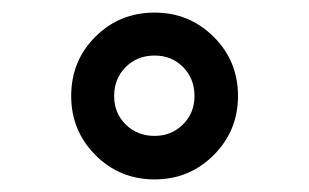

<svg xmlns="http://www.w3.org/2000/svg" viewBox="-20 -780 495 308"><path d="M228 -492.2Q171.9 -492.2 133.1 -531.2Q94.2 -570.3 94.2 -626Q94.2 -682.6 133.1 -721.2Q171.9 -759.8 228 -759.8Q283.7 -759.8 322.8 -720.9Q361.8 -682.1 361.8 -626Q361.8 -570.3 322.8 -531.2Q283.7 -492.2 228 -492.2ZM228 -562Q254.9 -562 273.4 -580.3Q292 -598.6 292 -626Q292 -653.8 273.7 -672.4Q255.4 -690.9 228 -690.9Q200.2 -690.9 181.6 -672.4Q163.1 -653.8 163.1 -626Q163.1 -598.6 181.6 -580.3Q200.2 -562 228 -562Z"/></svg>

Font: Orkney
Style: Bold
Weight: 700
Designer: Samuel Oakes and Alfredo Marco Pradil
Foundry: Alfredo Marco Pradil
Version: 1.0